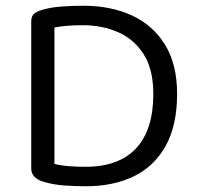

<svg xmlns="http://www.w3.org/2000/svg" viewBox="-20 -639 692 670"><path d="M515 -311Q515 -186 455 -121.5Q395 -57 278 -57Q249 -57 221.5 -59Q194 -61 170 -67V-543Q190 -547 214 -549Q238 -551 269 -551Q337 -551 392.5 -526.5Q448 -502 481.5 -449.5Q515 -397 515 -311ZM598 -311Q598 -414 556.5 -482Q515 -550 441.5 -584.5Q368 -619 270 -619Q231 -619 192 -616Q153 -613 122 -603Q106 -598 97.5 -589.5Q89 -581 89 -565V-51Q89 -18 131 -5Q167 6 207.5 8.5Q248 11 279 11Q376 11 447.5 -24Q519 -59 558.5 -130.5Q598 -202 598 -311Z"/></svg>

Font: Baloo Tammudu 2
Style: Regular
Weight: 400
Designer: Maithili Shingre, Omkar Shende and Ek Type
Foundry: Ek Type
Version: Version 1.700